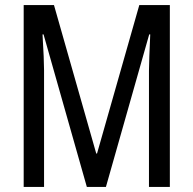

<svg xmlns="http://www.w3.org/2000/svg" viewBox="-20 -734 758 754"><path d="M321 0 151 -599H147Q153 -499 153 -458V0H73V-714H192L358 -131H361L527 -714H647V0H565V-456Q565 -478 566.5 -514Q568 -550 570 -599H566L396 0Z"/></svg>

Font: Noto Sans Lao ExtraCondensed
Style: Regular
Weight: 400
Width: 2
Designer: Monotype Design Team
Foundry: Monotype Imaging Inc.
Version: Version 2.003; ttfautohint (v1.8.4.7-5d5b)